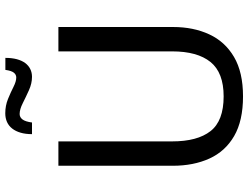

<svg xmlns="http://www.w3.org/2000/svg" viewBox="-130 -830 969 750"><g transform="rotate(-90 355.0 -454.5)"><path d="M354 9.8Q258.8 9.8 199 -24.9Q139.2 -59.6 111.1 -121.6Q83 -183.6 83 -264.6V-711.4H178.2V-267.1Q178.2 -168.5 218.3 -117.2Q258.3 -65.9 354 -65.9Q446.8 -65.9 488.3 -117.2Q529.8 -168.5 529.8 -267.1V-711.4H625V-263.2Q625 -184.1 596.4 -122.3Q567.9 -60.5 508.1 -25.4Q448.2 9.8 354 9.8ZM206.5 -814.5Q206.5 -839.8 212.2 -859.1Q217.8 -878.4 228.3 -891.8Q238.8 -905.3 253.9 -912.1Q269 -918.9 288.1 -918.9Q317.9 -918.9 344 -908.2Q370.1 -897.5 391.4 -886.7Q412.6 -876 427.7 -876Q439 -876 446.5 -885.3Q454.1 -894.5 457.5 -918.5H504.4Q504.4 -893.6 499.3 -874Q494.1 -854.5 484.4 -841.3Q474.6 -828.1 460.9 -821.3Q447.3 -814.5 430.2 -814.5Q404.8 -814.5 378.2 -826.4Q351.6 -838.4 327.4 -850.6Q303.2 -862.8 285.2 -862.8Q272.5 -862.8 263.9 -851.6Q255.4 -840.3 252 -814.5Z"/></g></svg>

Font: Comme
Style: Regular
Weight: 400
Designer: Vernon Adams
Foundry: Vernon Adams
Version: Version 1.000;gftools[0.9.27]